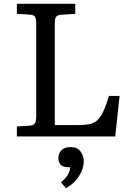

<svg xmlns="http://www.w3.org/2000/svg" viewBox="-20 -720 696 1013"><path d="M69 0V-53L137 -57Q154 -58 162.5 -67.5Q171 -77 171 -108V-596Q171 -622 164.5 -632Q158 -642 135 -643L69 -647V-700H377V-647L304 -642Q283 -641 276 -631.5Q269 -622 269 -596V-60H389Q425 -60 449.5 -64.5Q474 -69 491.5 -84Q509 -99 524 -130Q539 -161 555 -214H611L588 0ZM328 273 302 242Q329 219 339.5 199Q350 179 350 162H339Q311 162 299.5 148.5Q288 135 288 114Q288 88 304.5 72Q321 56 352 56Q388 56 405 79.5Q422 103 422 130Q422 169 397 209Q372 249 328 273Z"/></svg>

Font: Literata 7pt
Style: Regular
Weight: 400
Designer: Latin by Veronika Burian and Jose Scaglione. Greek by Irene Vlachou. Cyrillic by Vera Evstafieva.
Foundry: TypeTogether
Version: Version 3.002